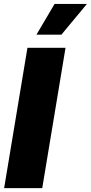

<svg xmlns="http://www.w3.org/2000/svg" viewBox="-20 -975 470 995"><path d="M319.6 -727.3 198.9 0H1.4L122.2 -727.3ZM169 -795.5 262.8 -954.5H430.4L298.3 -795.5Z"/></svg>

Font: Inter UI Black
Style: Italic
Weight: 900
Italic angle: -9.39999°
Designer: Rasmus Andersson
Foundry: rsms
Version: 3.2;8d6f07862